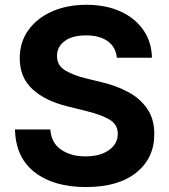

<svg xmlns="http://www.w3.org/2000/svg" viewBox="-20 -757 695 788"><path d="M332.5 10.7Q201.2 10.7 122.8 -49.6Q44.4 -109.9 41.5 -225.6H186.5Q190.4 -170.4 230.7 -142.8Q271 -115.2 331.1 -115.2Q390.6 -115.2 427 -140.9Q463.4 -166.5 463.4 -208Q463.4 -245.6 430.4 -265.6Q397.5 -285.6 337.9 -300.3L257.8 -320.3Q165.5 -342.8 113.3 -390.9Q61 -439 61 -518.1Q61 -584 96.4 -633.3Q131.8 -682.6 193.6 -710Q255.4 -737.3 334.5 -737.3Q415 -737.3 475.1 -709.7Q535.2 -682.1 568.8 -633.1Q602.5 -584 603.5 -520H459.5Q455.6 -564 422.1 -587.9Q388.7 -611.8 333 -611.8Q275.9 -611.8 244.9 -588.1Q213.9 -564.5 213.9 -527.8Q213.9 -487.3 248.8 -467.3Q283.7 -447.3 330.1 -436L396 -419.9Q457 -405.8 506.3 -379.2Q555.7 -352.5 584.5 -310.3Q613.3 -268.1 613.3 -207Q613.3 -107.9 539.3 -48.6Q465.3 10.7 332.5 10.7Z"/></svg>

Font: Inter-Bold
Style: Bold
Weight: 700
Designer: Rasmus Andersson
Foundry: rsms
Version: Version 4.000;git-a52131595